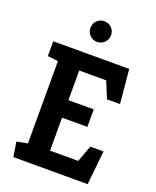

<svg xmlns="http://www.w3.org/2000/svg" viewBox="-162 -990 879 1083"><g transform="rotate(20 277.5 -448.0)"><path d="M53 0 39 -88 104 -101V-595L41 -602V-691H497L516 -487H438L397 -586H235V-408H387V-303H235V-105H404L441 -204H520L499 0ZM274 -772Q248 -772 230 -790.5Q212 -809 212 -834Q212 -860 230 -878Q248 -896 274 -896Q300 -896 318 -878Q336 -860 336 -834Q336 -809 318 -790.5Q300 -772 274 -772Z"/></g></svg>

Font: Kreon Light
Style: Regular
Weight: 300
Designer: Julia Petretta
Foundry: Julia Petretta and Eli Heuer
Version: Version 2.002